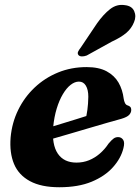

<svg xmlns="http://www.w3.org/2000/svg" viewBox="-20 -754 575 787"><path d="M109 -209Q109 -209 126.2 -214.5Q143.5 -220 171.2 -228.2Q199 -236.5 231.2 -246.5Q263.5 -256.5 294 -265.8Q324.5 -275 347 -282.5L330 -262.5Q335 -280 338.2 -303.8Q341.5 -327.5 342 -357.5Q342 -386 332 -402.8Q322 -419.5 303.5 -419.5Q286.5 -419.5 269.5 -406.2Q252.5 -393 237.8 -368.2Q223 -343.5 212.5 -309.2Q202 -275 198 -233Q192 -161 217 -124.2Q242 -87.5 293.5 -87.5Q321 -87.5 345 -97.2Q369 -107 389.2 -124.5Q409.5 -142 425 -165.5Q438 -181 446.5 -186.8Q455 -192.5 465.5 -192Q477.5 -191.5 484.8 -181Q492 -170.5 486 -147Q476 -105.5 443.2 -68.8Q410.5 -32 355.8 -9.2Q301 13.5 223 13.5Q149 13.5 102.8 -11.5Q56.5 -36.5 37.5 -82Q18.5 -127.5 23.5 -190.5Q29 -251 54.5 -303.2Q80 -355.5 121.8 -395Q163.5 -434.5 217.8 -456.8Q272 -479 335 -479Q385 -479 417 -461.8Q449 -444.5 465.8 -415.5Q482.5 -386.5 487 -349.5Q488.5 -339.5 492.2 -331.8Q496 -324 503 -322Q510 -320 514 -315.8Q518 -311.5 518 -303.5Q518 -292.5 509.5 -283.2Q501 -274 477.5 -267Q455 -261 419.8 -250.8Q384.5 -240.5 343.5 -228.5Q302.5 -216.5 262 -204.5Q221.5 -192.5 187.8 -183Q154 -173.5 133.8 -167.5Q113.5 -161.5 113.5 -161.5ZM377.5 -658Q404 -695.5 431.5 -716.8Q459 -738 491 -733Q520.5 -730 530 -708.5Q539.5 -687 529.5 -663.5Q519 -637 497.2 -618.8Q475.5 -600.5 438.5 -583.5L335.5 -526.5Q325 -522.5 315.5 -522.8Q306 -523 301.5 -528.5Q296.5 -535 300.5 -543Q304.5 -551 311 -559Z"/></svg>

Font: Fraunces
Style: Bold Italic
Weight: 700
Italic angle: -16°
Version: Version 1.000;[b76b70a41]